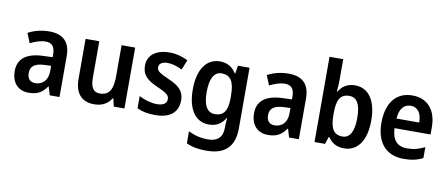

<svg xmlns="http://www.w3.org/2000/svg" viewBox="-81 -1103 3937 1686"><g transform="rotate(10 1887.0 -260.0)"><path d="M279 -552C206 -552 141 -534 90 -506L125 -420C171 -442 217 -459 261 -459C315 -459 345 -431 345 -359V-334L263 -331C114 -326 38 -268 38 -157C38 -53 97 10 190 10C270 10 311 -17 352 -74H356L378 0H465V-364C465 -489 402 -552 279 -552ZM288 -255 345 -257V-209C345 -128 297 -83 234 -83C190 -83 162 -108 162 -161C162 -219 196 -251 288 -255Z M1044 -543H923V-272C923 -155 896 -92 807 -92C750 -92 724 -133 724 -216V-543H602V-188C602 -56 664 10 776 10C839 10 896 -16 927 -70H933L949 0H1044Z M1522 -155C1522 -243 1471 -282 1383 -321C1297 -360 1272 -374 1272 -409C1272 -440 1300 -460 1349 -460C1390 -460 1437 -445 1479 -424L1515 -513C1463 -538 1411 -553 1349 -553C1233 -553 1156 -498 1156 -403C1156 -317 1206 -277 1294 -238C1382 -200 1405 -181 1405 -147C1405 -109 1377 -87 1316 -87C1265 -87 1202 -106 1157 -131V-22C1202 0 1253 10 1321 10C1451 10 1522 -50 1522 -155Z M1799 -553C1680 -553 1606 -449 1606 -270C1606 -91 1678 10 1797 10C1865 10 1910 -19 1942 -72H1947C1944 -50 1942 -18 1942 1V16C1942 98 1896 140 1815 140C1748 140 1692 126 1637 99V206C1688 230 1744 240 1817 240C1986 240 2064 156 2064 -2V-543H1961L1949 -473H1944C1910 -526 1864 -553 1799 -553ZM1832 -452C1913 -452 1946 -397 1946 -273V-250C1946 -140 1913 -89 1835 -89C1765 -89 1730 -148 1730 -268C1730 -388 1765 -452 1832 -452Z M2413 -552C2340 -552 2275 -534 2224 -506L2259 -420C2305 -442 2351 -459 2395 -459C2449 -459 2479 -431 2479 -359V-334L2397 -331C2248 -326 2172 -268 2172 -157C2172 -53 2231 10 2324 10C2404 10 2445 -17 2486 -74H2490L2512 0H2599V-364C2599 -489 2536 -552 2413 -552ZM2422 -255 2479 -257V-209C2479 -128 2431 -83 2368 -83C2324 -83 2296 -108 2296 -161C2296 -219 2330 -251 2422 -255Z M2861 -573V-760H2739V0H2833L2853 -63H2861C2892 -19 2933 10 3003 10C3121 10 3197 -89 3197 -272C3197 -455 3121 -552 3005 -552C2935 -552 2890 -520 2861 -472H2855C2858 -502 2861 -538 2861 -573ZM2970 -452C3040 -452 3072 -392 3072 -273C3072 -152 3038 -90 2971 -90C2889 -90 2861 -149 2861 -265V-282C2861 -393 2888 -452 2970 -452Z M3516 -552C3375 -552 3288 -452 3288 -268C3288 -89 3381 10 3534 10C3606 10 3655 -2 3705 -27V-125C3652 -98 3606 -86 3547 -86C3459 -86 3413 -140 3410 -242H3731V-307C3731 -458 3652 -552 3516 -552ZM3517 -460C3583 -460 3615 -406 3615 -328H3412C3418 -416 3456 -460 3517 -460Z"/></g></svg>

Font: Noto Sans Myanmar UI SemiCondensed SemiBold
Style: Regular
Weight: 600
Width: 4
Designer: Monotype Design Team
Foundry: Monotype Imaging Inc.
Version: Version 2.103